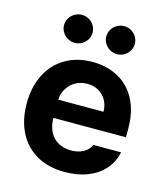

<svg xmlns="http://www.w3.org/2000/svg" viewBox="-112 -829 799 926"><g transform="rotate(15 287.0 -366.0)"><path d="M35.2 -262.7Q35.2 -344.2 66.7 -406.5Q98.1 -468.8 156.2 -502.9Q214.4 -537.1 291 -537.1Q362.3 -537.1 418.7 -507.1Q475.1 -477.1 507.6 -416.5Q540 -356 540 -268.6V-227.5H177.7Q177.7 -188 192.6 -158.7Q207.5 -129.4 235.1 -113.5Q262.7 -97.7 299.8 -97.7Q335.4 -97.7 361.3 -112.1Q387.2 -126.5 398.4 -151.4H536.1Q525.9 -102.5 494.1 -65.9Q462.4 -29.3 411.9 -9.3Q361.3 10.7 296.9 10.7Q216.3 10.7 157.5 -22.5Q98.6 -55.7 66.9 -117.4Q35.2 -179.2 35.2 -262.7ZM403.3 -318.4Q403.3 -350.1 389.4 -375.2Q375.5 -400.4 350.6 -414.6Q325.7 -428.7 293.9 -428.7Q261.7 -428.7 235.6 -414.1Q209.5 -399.4 194.1 -374Q178.7 -348.6 177.7 -318.4ZM111.3 -672.9Q111.3 -691.9 120.8 -708Q130.4 -724.1 147 -733.6Q163.6 -743.2 182.6 -743.2Q202.1 -743.2 218.5 -733.6Q234.9 -724.1 244.4 -708Q253.9 -691.9 253.9 -672.9Q253.9 -654.3 244.4 -638.4Q234.9 -622.6 218.5 -613Q202.1 -603.5 182.6 -603.5Q163.6 -603.5 147.2 -613Q130.9 -622.6 121.1 -638.7Q111.3 -654.8 111.3 -672.9ZM322.3 -672.9Q322.3 -691.9 331.8 -708Q341.3 -724.1 357.9 -733.6Q374.5 -743.2 393.6 -743.2Q413.1 -743.2 429.4 -733.6Q445.8 -724.1 455.3 -708Q464.8 -691.9 464.8 -672.9Q464.8 -654.3 455.3 -638.4Q445.8 -622.6 429.4 -613Q413.1 -603.5 393.6 -603.5Q374.5 -603.5 358.2 -613Q341.8 -622.6 332 -638.7Q322.3 -654.8 322.3 -672.9Z"/></g></svg>

Font: Pretendard GOV
Style: Bold
Weight: 700
Designer: Base glyphs from Inter by Rasmus Andersson; Hangeul glyphs from Noto Sans CJK(Source Han Sans) by Jang Soo-young and Kan
Foundry: Kil Hyung-jin
Version: Version 1.309